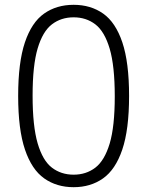

<svg xmlns="http://www.w3.org/2000/svg" viewBox="-20 -769 612 798"><path d="M286 9Q215.5 9 163.8 -27.5Q112 -64 83.8 -147.2Q55.5 -230.5 55.5 -370Q55.5 -509.5 83.5 -592.8Q111.5 -676 163.2 -712.5Q215 -749 286 -749Q357 -749 408.8 -712.5Q460.5 -676 488.5 -592.8Q516.5 -509.5 516.5 -370Q516.5 -230.5 488.2 -147.2Q460 -64 408.2 -27.5Q356.5 9 286 9ZM286 -43Q338 -43 376.2 -72.2Q414.5 -101.5 435.8 -172.2Q457 -243 457 -368.5Q457 -495 435.8 -566.8Q414.5 -638.5 376.2 -667.8Q338 -697 286 -697Q234 -697 195.8 -667.8Q157.5 -638.5 136.5 -567.8Q115.5 -497 115.5 -371.5Q115.5 -245 136.5 -173.2Q157.5 -101.5 195.8 -72.2Q234 -43 286 -43Z"/></svg>

Font: Encode Sans SmCnd Lt
Style: Regular
Weight: 300
Width: 4
Designer: Multiple Designers
Foundry: Impallari Type
Version: Version 3.002; ttfautohint (v1.8.3) -l 8 -r 50 -G 200 -x 14 